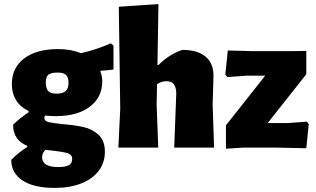

<svg xmlns="http://www.w3.org/2000/svg" viewBox="-20 -722 1543 939"><path d="M473 -376 471 -372Q480 -350 480 -324Q480 -246 419 -200Q358 -154 253 -154Q226 -154 200 -157Q197 -150 197 -145Q197 -130 217 -125Q237 -120 286 -115Q347 -110 389 -100.5Q431 -91 462 -62.5Q493 -34 493 20Q493 73 463 113Q433 153 377.5 175Q322 197 248 197Q145 197 90 160.5Q35 124 35 60Q70 24 113 -3V-9Q44 -37 44 -112Q79 -146 120 -173V-179Q80 -198 59 -231.5Q38 -265 38 -311Q38 -391 98.5 -436.5Q159 -482 265 -482Q327 -482 376 -462Q448 -478 522 -510L535 -499V-382Q509 -378 473 -376ZM315 -317Q315 -345 302.5 -356Q290 -367 262 -367Q229 -367 216.5 -356.5Q204 -346 204 -320Q204 -289 216 -276.5Q228 -264 257 -264Q287 -264 301 -276.5Q315 -289 315 -317ZM233 14 202 11Q186 27 186 47Q186 95 265 95Q300 95 316.5 86Q333 77 333 54Q333 34 309.5 27Q286 20 233 14Z M832 0 842 -264Q842 -325 795 -325Q772 -325 748 -311L746 -210L754 0H559L568 -190L561 -689L755 -702L750 -404H755Q808 -457 872 -478Q947 -478 986.5 -444Q1026 -410 1024 -346L1020 -210L1027 0Z M1213 -472H1412L1478 -473V-359L1289 -120H1385L1480 -127L1490 -115L1478 3L1336 0H1170L1085 5V-109L1277 -352H1187L1092 -345L1082 -357L1094 -475Z"/></svg>

Font: Luna Sans Black
Style: Regular
Weight: 900
Designer: Juan Pablo del Peral
Foundry: Huerta Tipografica
Version: Version 2.001; ttfautohint (v1.5)